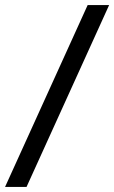

<svg xmlns="http://www.w3.org/2000/svg" viewBox="-46 -609 452 760"><path d="M301 -589H386L59 131H-26Z"/></svg>

Font: Podkova Medium
Style: Regular
Weight: 500
Designer: Ilya Yudin
Foundry: Cyreal (www.cyreal.org)
Version: Version 2.103